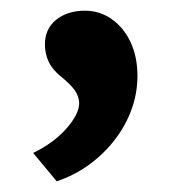

<svg xmlns="http://www.w3.org/2000/svg" viewBox="-20 -146 321 359"><path d="M42 140Q81 121 104.5 94Q128 67 128 47Q128 38 123 28Q118 18 101 3Q79 -14 71.5 -29.5Q64 -45 64 -63Q64 -92 85 -109Q106 -126 139 -126Q166 -126 188.5 -110.5Q211 -95 224 -67.5Q237 -40 237 -4Q237 28 226 58.5Q215 89 194.5 115.5Q174 142 146.5 162Q119 182 86 193Z"/></svg>

Font: Our Lexend SemiBold
Style: Regular
Weight: 600
Designer: Bonnie Shaver-Troup, Thomas Jockin
Foundry: Lexend
Version: Version 1.007